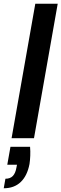

<svg xmlns="http://www.w3.org/2000/svg" viewBox="-39 -740 329 1028"><path d="M23 0 150 -720H270L143 0ZM-19 268 -10 217Q16 217 30 202Q44 187 49 157L52 142H0L17 46H122Q124 70 123 94Q122 118 119 138Q107 201 72 234.5Q37 268 -19 268Z"/></svg>

Font: DM Sans 16pt SemiBold
Style: Italic
Weight: 600
Italic angle: -10°
Version: Version 4.004;gftools[0.9.30]